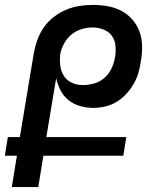

<svg xmlns="http://www.w3.org/2000/svg" viewBox="-21 -763 641 783"><path d="M135 0H27L48 -128H-1L11 -204H60L117 -547Q122 -574 131.5 -600.5Q141 -627 157.5 -651Q174 -675 198 -693.5Q222 -712 248 -723Q274 -734 302 -738.5Q330 -743 357 -743Q389 -743 419 -737.5Q449 -732 474.5 -718.5Q500 -705 519.5 -682.5Q539 -660 548.5 -632.5Q558 -605 558.5 -574Q559 -543 553 -511Q550 -488 543 -464.5Q536 -441 523 -419Q510 -397 492.5 -378.5Q475 -360 453.5 -347Q432 -334 407.5 -328.5Q383 -323 360 -323Q332 -323 305.5 -330.5Q279 -338 258.5 -354.5Q238 -371 226 -394.5Q214 -418 208 -444L168 -204H494L482 -128H156ZM316 -416Q339 -416 362.5 -422.5Q386 -429 404.5 -445Q423 -461 433.5 -483.5Q444 -506 448 -529Q452 -552 450 -575.5Q448 -599 435.5 -616.5Q423 -634 401.5 -642.5Q380 -651 357 -651Q335 -651 312.5 -644.5Q290 -638 271.5 -623Q253 -608 241.5 -587.5Q230 -567 225 -545Q222 -521 224.5 -497.5Q227 -474 238.5 -455Q250 -436 271 -426Q292 -416 316 -416Z"/></svg>

Font: Iosevka Semibold Extended
Style: Italic
Weight: 600
Width: 7
Italic angle: -9°
Monospace: yes
Designer: Belleve Invis
Foundry: Belleve Invis
Version: Version 32.5.0; ttfautohint (v1.8.4)